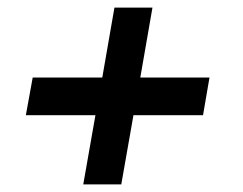

<svg xmlns="http://www.w3.org/2000/svg" viewBox="-20 -549 639 505"><path d="M199 -64H299L331 -246H514L531 -345H349L381 -529H281L249 -345H66L48 -246H231Z"/></svg>

Font: Uncut Sans Semibold
Style: Italic
Weight: 600
Italic angle: -10°
Designer: Kasper Nordkvist
Foundry: Uncut Type
Version: Version 1.111;FEAKit 1.0